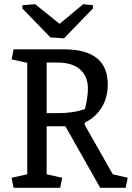

<svg xmlns="http://www.w3.org/2000/svg" viewBox="-20 -896 629 916"><path d="M202.6 -597.7V-356.4H262.7Q329.1 -356.4 385.3 -375.5Q399.4 -433.6 399.4 -473.1Q399.4 -531.2 362.3 -564.5Q325.2 -597.7 252 -597.7ZM285.2 -660.6Q494.1 -660.6 494.1 -493.2Q494.1 -429.7 464.8 -382.8Q435.5 -335.9 385.7 -312L382.8 -302.7L518.1 -64.5L589.4 -47.9L579.6 0H458L292 -293.5H202.6V-64.5L276.9 -47.9L267.1 0H44.9L35.2 -47.9L109.9 -64.5V-596.2L35.2 -612.8L44.9 -660.6ZM86.9 -871.1 147.9 -876 264.2 -782.2 377 -876 423.3 -871.1V-855.5L285.2 -712.9L220.2 -717.8L86.9 -855.5Z"/></svg>

Font: NoticiaText-Regular
Style: Regular
Weight: 400
Designer: JM Sole
Foundry: JM Sole
Version: Version 1.003